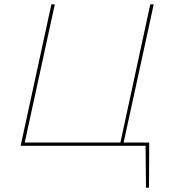

<svg xmlns="http://www.w3.org/2000/svg" viewBox="-20 -678 792 893"><path d="M555 -15H674L673 195H659L657 0H76L219 -658H235L95 -15H540L679 -658H695Z"/></svg>

Font: EauTestInfant Thin
Style: Italic
Weight: 250
Italic angle: -12°
Designer: Christian Thalmann (Catharsis Fonts)
Version: Version 0.001;PS 000.001;hotconv 1.0.88;makeotf.lib2.5.64775